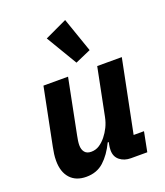

<svg xmlns="http://www.w3.org/2000/svg" viewBox="-150 -915 881 1027"><g transform="rotate(-20 291.0 -401.5)"><path d="M114 -525H254L192 -213Q189 -199 187 -185Q185 -171 185 -160Q185 -135 197 -120Q209 -105 234 -105Q260 -105 280.5 -118.5Q301 -132 318 -153Q335 -174 347.5 -199.5Q360 -225 366 -255L420 -525H560L477 -112H536L514 0H421Q384 0 358.5 -20Q333 -40 333 -77Q333 -85 334 -94Q335 -103 336 -107L339 -122H333Q304 -61 264 -24.5Q224 12 164 12Q105 12 72.5 -24Q40 -60 40 -124Q40 -144 42.5 -162Q45 -180 49 -200ZM322 -580 217 -756 343 -815 411 -619Z"/></g></svg>

Font: IBM Plex Sans
Style: Italic
Weight: 400
Italic angle: -11.31°
Designer: Mike Abbink, Paul van der Laan, Pieter van Rosmalen
Foundry: Bold Monday
Version: Version 3.201